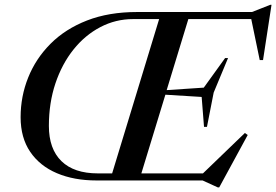

<svg xmlns="http://www.w3.org/2000/svg" viewBox="-20 -766 1172 815"><path d="M858.5 -227.5H846L836 -354.5L682 -364L580 -30H841.5L1019.5 -201.5L1031.5 -193L910.5 29.5H904.5L840 0H389.5Q294 0 221.5 -30.8Q149 -61.5 108.2 -121.5Q67.5 -181.5 67.5 -268.5Q67.5 -357 99.8 -437.2Q132 -517.5 194.5 -580.2Q257 -643 349.2 -679Q441.5 -715 561.5 -715H1049.5L1127 -745.5H1132.5L1096.5 -511H1082.5L1046.5 -685H779.5L687.5 -383.5L845 -394L935.5 -519.5H948L887 -373ZM395.5 -30H456L655.5 -685H545Q471 -685 406 -651Q341 -617 292 -555.8Q243 -494.5 215.2 -411.8Q187.5 -329 187.5 -231.5Q187.5 -134 240.8 -82Q294 -30 395.5 -30Z"/></svg>

Font: Newsreader Display Medium
Style: Italic
Weight: 500
Italic angle: -17°
Designer: Hugues Gentile
Foundry: Production Type
Version: Version 1.001